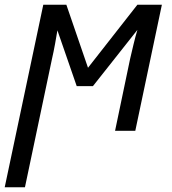

<svg xmlns="http://www.w3.org/2000/svg" viewBox="-44 -556 729 816"><path d="M-24 240 140 -536H238L330 -268L540 -536H644L531 0H445L509 -306Q516 -336 523.5 -367.5Q531 -399 540 -429L351 -190H282L200 -427Q196 -403 190 -369.5Q184 -336 177 -306L62 240Z"/></svg>

Font: Noto Sans Display
Style: Italic
Weight: 400
Italic angle: -12°
Designer: Monotype Design Team
Foundry: Monotype Imaging Inc.
Version: Version 2.003